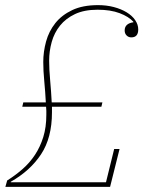

<svg xmlns="http://www.w3.org/2000/svg" viewBox="-20 -730 580 750"><path d="M8 -25Q40 -45 68 -69.5Q96 -94 116.5 -125Q137 -156 149 -194.5Q161 -233 161 -282Q161 -290 161 -297.5Q161 -305 160 -313H67L71 -330H159Q157 -370 153 -412Q149 -454 149 -488Q149 -528 160 -568Q171 -608 196 -639.5Q221 -671 262 -690.5Q303 -710 363 -710Q396 -710 424.5 -702.5Q453 -695 474.5 -682Q496 -669 508 -651.5Q520 -634 520 -615Q520 -584 493 -584Q482 -584 474.5 -591.5Q467 -599 467 -611Q467 -638 501 -643V-645Q483 -665 447.5 -678.5Q412 -692 361 -692Q309 -692 273 -675Q237 -658 214.5 -630Q192 -602 182 -566Q172 -530 172 -493Q172 -459 176 -415Q180 -371 182 -330H380L376 -313H183V-291Q183 -192 140.5 -127.5Q98 -63 22 -20V-18H394L426 -148H447L410 0H1Z"/></svg>

Font: IBM Plex Serif Thin
Style: Italic
Weight: 100
Italic angle: -14°
Designer: Mike Abbink, Paul van der Laan, Pieter van Rosmalen
Foundry: Bold Monday
Version: Version 3.001